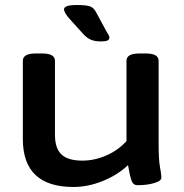

<svg xmlns="http://www.w3.org/2000/svg" viewBox="-20 -738 733 765"><path d="M273 7Q71 7 71 -184V-496Q71 -510 83.5 -517.5Q96 -525 124 -525H146Q174 -525 186.5 -517.5Q199 -510 199 -496V-201Q199 -147 225 -122.5Q251 -98 308 -98Q357 -98 404.5 -119Q452 -140 484 -176V-496Q484 -510 496.5 -517.5Q509 -525 537 -525H559Q587 -525 599.5 -517.5Q612 -510 612 -496V-166Q612 -101 617.5 -72Q623 -43 623 -31Q623 -21 611 -15Q599 -9 582.5 -5.5Q566 -2 551 -1Q536 0 529 0Q511 0 504.5 -17Q498 -34 490 -80Q449 -41 390 -17Q331 7 273 7ZM381 -573Q360 -573 344 -579Q328 -585 313 -601L257 -663Q235 -688 235 -701Q235 -718 286 -718Q328 -718 341.5 -711.5Q355 -705 363 -689L403 -615Q409 -605 412.5 -599Q416 -593 416 -588Q416 -581 409 -577Q402 -573 381 -573Z"/></svg>

Font: Asap Expanded SemiBold
Style: Regular
Weight: 600
Width: 7
Designer: Pablo Cosgaya
Foundry: Omnibus-Type
Version: Version 3.001; ttfautohint (v1.8.4.7-5d5b)